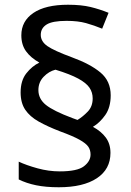

<svg xmlns="http://www.w3.org/2000/svg" viewBox="-20 -785 553 810"><path d="M67 -395Q67 -445 91 -475.5Q115 -506 146 -521Q110 -541 90 -568.5Q70 -596 70 -636Q70 -696 121 -730.5Q172 -765 267 -765Q323 -765 362 -755.5Q401 -746 438 -731L411 -664Q377 -678 343 -687.5Q309 -697 261 -697Q201 -697 176.5 -681.5Q152 -666 152 -638Q152 -610 180 -590.5Q208 -571 284 -543Q361 -515 404 -479Q447 -443 447 -383Q447 -332 424 -299.5Q401 -267 372 -250Q407 -231 426.5 -204.5Q446 -178 446 -140Q446 -71 388.5 -33Q331 5 228 5Q173 5 132 -3.5Q91 -12 59 -28V-103Q91 -88 138 -75Q185 -62 232 -62Q306 -62 334 -83.5Q362 -105 362 -133Q362 -152 352.5 -166Q343 -180 315.5 -195.5Q288 -211 233 -231Q181 -251 143.5 -272Q106 -293 86.5 -322Q67 -351 67 -395ZM142 -405Q142 -368 173.5 -342.5Q205 -317 285 -287L307 -279Q330 -293 350.5 -314.5Q371 -336 371 -370Q371 -395 357.5 -415Q344 -435 310 -453.5Q276 -472 214 -491Q186 -484 164 -461Q142 -438 142 -405Z"/></svg>

Font: Noto Sans Old Italic
Style: Regular
Weight: 400
Designer: Monotype Design Team
Foundry: Monotype Imaging Inc.
Version: Version 2.003; ttfautohint (v1.8.4.7-5d5b)